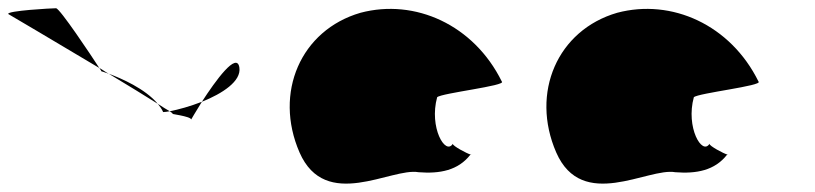

<svg xmlns="http://www.w3.org/2000/svg" viewBox="-78 -566 1978 466"><path d="M-58 -532C-58 -532 56 -465 163 -401C143 -432 67 -546 58 -546C48 -546 -62 -540 -58 -532ZM163 -401C166 -397 168 -394 168 -393C168 -393 175 -391 186 -387C178 -391 171 -397 163 -401ZM186 -387C233 -359 276 -332 305 -314C274 -351 216 -376 186 -387ZM305 -314C310 -308 315 -301 318 -294C323 -294 328 -295 334 -296C327 -300 317 -306 305 -314ZM334 -296C340 -292 342 -290 341 -290C331 -290 385 -284 386 -276C386 -276 397 -295 412 -319C384 -308 355 -300 334 -296ZM412 -319C462 -339 508 -369 503 -402C497 -442 445 -370 412 -319Z M649 -196C712 -52 872 -160 938 -148C989 -144 1034 -152 1064 -191C1056 -193 1020 -212 1021 -217C1003 -188 963 -257 983 -330C993 -340 1152 -358 1140 -368C1072 -506 929 -570 797 -535C652 -493 586 -341 649 -196ZM1021 -218V-217ZM1065 -192 1064 -191C1066 -191 1066 -191 1065 -190Z M1272 -196C1335 -52 1495 -160 1561 -148C1612 -144 1657 -152 1687 -191C1679 -193 1643 -212 1644 -217C1626 -188 1586 -257 1606 -330C1616 -340 1775 -358 1763 -368C1695 -506 1552 -570 1420 -535C1275 -493 1209 -341 1272 -196ZM1644 -218V-217ZM1688 -192 1687 -191C1689 -191 1689 -191 1688 -190Z"/></svg>

Font: Ampere
Style: RevIta
Weight: 400
Version: Version 1